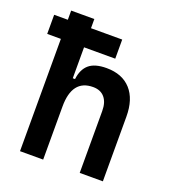

<svg xmlns="http://www.w3.org/2000/svg" viewBox="-133 -836 852 940"><g transform="rotate(20 293.0 -366.0)"><path d="M5.9 -585V-684.6H77.1V-732.4H197.8V-684.6H360.4V-585H197.8V-423.8H209.5Q215.8 -476.1 246.1 -501.7Q276.4 -527.3 336.9 -527.3Q418.9 -527.3 463.9 -477.5Q508.8 -427.7 508.8 -336.9V0H388.2V-322.3Q388.2 -367.7 366.9 -392.6Q345.7 -417.5 306.6 -417.5Q197.8 -417.5 197.8 -276.4V0H77.1V-585Z"/></g></svg>

Font: Cascadia Mono PL SemiBold
Style: Regular
Weight: 600
Monospace: yes
Designer: Aaron Bell
Foundry: Saja Typeworks
Version: Version 2404.023; ttfautohint (v1.8.4)